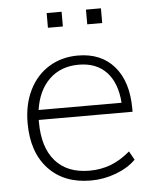

<svg xmlns="http://www.w3.org/2000/svg" viewBox="-51 -742 644 793"><g transform="rotate(-5 270.5 -345.5)"><path d="M101 -261V-252Q101 -147 150.5 -90.5Q200 -34 292 -34Q339 -34 380 -49.5Q421 -65 461 -99L481 -63Q449 -31 398.5 -12Q348 7 294 7Q183 7 118.5 -62Q54 -131 54 -252Q54 -329 83 -388Q112 -447 164.5 -479.5Q217 -512 285 -512Q381 -512 435.5 -449Q490 -386 490 -273V-261ZM104 -302H448Q442 -385 400 -429.5Q358 -474 285 -474Q211 -474 163.5 -428.5Q116 -383 104 -302ZM172 -698H234V-637H172ZM335 -698H397V-637H335Z"/></g></svg>

Font: MuliDisplayVN ExtraLight
Style: Regular
Weight: 200
Designer: Vernon Adams
Foundry: Vernon Adams
Version: Version 2.100